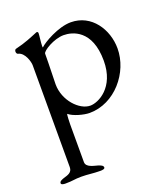

<svg xmlns="http://www.w3.org/2000/svg" viewBox="-131 -518 782 896"><g transform="rotate(-20 259.5 -70.0)"><path d="M40 285C79 285 85 280 120 280C155 280 175 285 214 285C222 285 236 284 236 276C236 266 224 262 213 258C193 252 155 247 155 220V33C155 27 156 -18 159 -18C179 0 231 14 259 14C385 14 484 -106 484 -225C484 -319 423 -414 320 -414C257 -414 177 -367 158 -348C157 -349 157 -353 157 -357C157 -373 162 -405 162 -417C162 -424 159 -425 154 -425C122 -412 89 -397 38 -385C34 -384 31 -379 31 -373C31 -367 34 -361 39 -360C72 -353 85 -302 85 -287V220C85 247 62 252 42 258C31 262 19 266 19 276C19 284 33 285 40 285ZM274 -17C220 -17 155 -85 155 -166C155 -190 158 -259 158 -317C158 -331 220 -369 268 -369C311 -369 404 -347 404 -193C404 -59 313 -17 274 -17Z"/></g></svg>

Font: EB Garamond
Style: Regular
Weight: 400
Designer: Georg Duffner and Octavio Pardo
Foundry: Georg Duffner
Version: Version 1.000;PS 001.000;hotconv 1.0.88;makeotf.lib2.5.64775